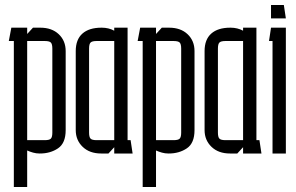

<svg xmlns="http://www.w3.org/2000/svg" viewBox="-20 -610 1176 763"><path d="M241 -93Q241 -41 210.5 -20.5Q180 0 139 0H137Q124 0 111.5 -3.5Q99 -7 88 -12V133H35V-447H15L25 -500H88V-475L111 -500H140Q186 -500 213.5 -474Q241 -448 241 -407ZM158 -53Q176 -53 182 -59Q188 -65 188 -83V-417Q188 -435 182 -441Q176 -447 158 -447H88V-53Z M382 0Q336 0 308.5 -26.5Q281 -53 281 -93V-407Q281 -453 307.5 -476.5Q334 -500 383 -500H385Q398 -500 410.5 -497Q423 -494 434 -488V-500H487V-53H499L507 0H434V-25L411 0ZM364 -447Q346 -447 340 -441Q334 -435 334 -417V-83Q334 -65 340 -59Q346 -53 364 -53H434V-447Z M753 -93Q753 -41 722.5 -20.5Q692 0 651 0H649Q636 0 623.5 -3.5Q611 -7 600 -12V133H547V-447H527L537 -500H600V-475L623 -500H652Q698 -500 725.5 -474Q753 -448 753 -407ZM670 -53Q688 -53 694 -59Q700 -65 700 -83V-417Q700 -435 694 -441Q688 -447 670 -447H600V-53Z M894 0Q848 0 820.5 -26.5Q793 -53 793 -93V-407Q793 -453 819.5 -476.5Q846 -500 895 -500H897Q910 -500 922.5 -497Q935 -494 946 -488V-500H999V-53H1011L1019 0H946V-25L923 0ZM876 -447Q858 -447 852 -441Q846 -435 846 -417V-83Q846 -65 852 -59Q858 -53 876 -53H946V-447Z M1057 -590H1108L1116 -537H1057ZM1063 0V-447H1049L1057 -500H1116V0Z"/></svg>

Font: Karantina Light
Style: Regular
Weight: 300
Designer: Rony Koch
Foundry: Rony Koch
Version: Version 1.000; ttfautohint (v1.8.3)